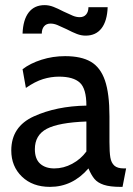

<svg xmlns="http://www.w3.org/2000/svg" viewBox="-20 -719 520 749"><path d="M24 -132Q24 -225 112 -265Q200 -305 317 -307Q317 -373 291.5 -396.5Q266 -420 210 -420Q179 -420 148 -410.5Q117 -401 81 -376L68 -449Q98 -472 142 -486Q186 -500 234 -500Q297 -500 334.5 -478Q372 -456 389.5 -405Q407 -354 407 -265V-165Q407 -125 410.5 -104.5Q414 -84 426 -73Q438 -62 463 -62H472L458 10H451Q409 10 385 2Q361 -6 348.5 -21Q336 -36 325 -62Q263 10 175 10Q107 10 65.5 -30Q24 -70 24 -132ZM317 -128V-245Q209 -241 162.5 -216.5Q116 -192 116 -137Q116 -99 136.5 -80.5Q157 -62 192 -62Q228 -62 261.5 -80Q295 -98 317 -128ZM240 -605Q217 -616 203.5 -621.5Q190 -627 177 -627Q161 -627 152 -616.5Q143 -606 143 -588H68Q70 -642 92 -670.5Q114 -699 154 -699Q171 -699 188 -692.5Q205 -686 228 -674Q251 -663 264.5 -657.5Q278 -652 291 -652Q307 -652 316 -662.5Q325 -673 325 -691H400Q398 -637 376 -608.5Q354 -580 314 -580Q297 -580 280 -586.5Q263 -593 240 -605Z"/></svg>

Font: Cabin
Style: Regular
Weight: 400
Designer: Pablo Impallari
Foundry: Pablo Impallari. http://www.impallari.com Igino Marini. http://www.ikern.com
Version: Version 2.001